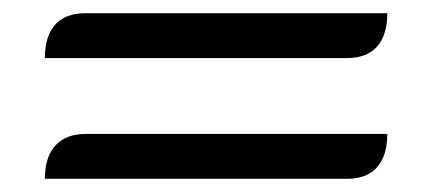

<svg xmlns="http://www.w3.org/2000/svg" viewBox="-20 -437 655 291"><path d="M110 -417H567Q567 -384 551.5 -366.5Q536 -349 506 -349H48Q48 -382 63.5 -399.5Q79 -417 110 -417ZM110 -234H567Q567 -201 551.5 -183.5Q536 -166 506 -166H48Q48 -199 64 -216.5Q80 -234 110 -234Z"/></svg>

Font: K2D Light
Style: Regular
Weight: 300
Designer: Katatrad Aksorn Co.,Ltd.
Foundry: Cadson Demak Co.,Ltd.
Version: Version 1.000; ttfautohint (v1.6)